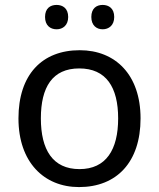

<svg xmlns="http://www.w3.org/2000/svg" viewBox="-20 -750 645 780"><path d="M163 -681C163 -647 184 -631 210 -631C235 -631 257 -647 257 -681C257 -716 235 -730 210 -730C184 -730 163 -716 163 -681ZM351 -681C351 -647 372 -631 397 -631C422 -631 444 -647 444 -681C444 -716 422 -730 397 -730C372 -730 351 -716 351 -681ZM551 -269C551 -446 449 -546 304 -546C150 -546 55 -446 55 -269C55 -91 159 10 301 10C454 10 551 -91 551 -269ZM146 -269C146 -396 193 -472 302 -472C411 -472 460 -396 460 -269C460 -142 411 -63 303 -63C194 -63 146 -142 146 -269Z"/></svg>

Font: Noto Sans Arabic
Style: Regular
Weight: 400
Designer: Monotype Design Team, Nadine Chahine, Nizar Qandah and Khaled Hosny
Foundry: Monotype Imaging Inc.
Version: Version 2.012